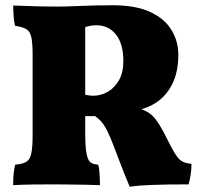

<svg xmlns="http://www.w3.org/2000/svg" viewBox="-20 -701 758 730"><path d="M473 9Q463 -15 453 -40Q443 -65 433 -91.5Q423 -118 413 -144Q399 -181 387.5 -204Q376 -227 362.5 -241.5Q349 -256 329 -267L381 -261Q353 -260 333.5 -259.5Q314 -259 286 -260L296 -342Q312 -339 319.5 -338Q327 -337 334 -337Q363 -337 389 -351.5Q415 -366 432 -395.5Q449 -425 449 -469Q449 -534 421 -569.5Q393 -605 346 -605Q333 -605 321 -602.5Q309 -600 296 -595L304 -636V-197Q304 -143 309 -117Q314 -91 324.5 -83.5Q335 -76 353 -75Q357 -65 358.5 -42Q360 -19 360 3Q341 2 309 1.5Q277 1 243 0.5Q209 0 185 0Q145 0 105 0.5Q65 1 30 3Q30 -23 32 -42Q34 -61 38 -75Q65 -77 79.5 -85.5Q94 -94 99 -117.5Q104 -141 104 -187V-493Q104 -538 99 -560Q94 -582 79.5 -590.5Q65 -599 37 -603Q33 -618 31.5 -644Q30 -670 30 -680Q60 -679 105 -677.5Q150 -676 202 -676Q231 -676 288 -678.5Q345 -681 409 -681Q496 -681 551 -655.5Q606 -630 632 -587Q658 -544 658 -493Q658 -426 634 -379.5Q610 -333 569 -308Q528 -283 477 -278L501 -291Q531 -283 549.5 -269.5Q568 -256 585.5 -227.5Q603 -199 630 -144Q643 -119 653.5 -105Q664 -91 676.5 -85.5Q689 -80 708 -78Q708 -56 705 -37Q702 -18 697 0Q618 0 560.5 2Q503 4 473 9Z"/></svg>

Font: Vollkorn Black
Style: Regular
Weight: 900
Designer: Friedrich Althausen
Foundry: Friedrich Althausen
Version: Version 5.000